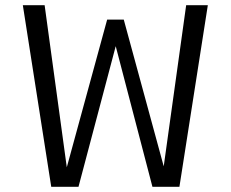

<svg xmlns="http://www.w3.org/2000/svg" viewBox="-20 -720 890 740"><path d="M177.5 0 68 -700H152L237 -78.5L237.5 -75V-75.5L393 -644.5H457L611 -79L697.5 -700H781L671.5 0H567.5L426 -542L282.5 0Z"/></svg>

Font: League Mono Wide Light
Style: Regular
Weight: 300
Width: 8
Designer: Tyler Finck
Foundry: The League of Moveable Type / Tyler Finck
Version: Version 2.210